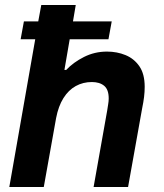

<svg xmlns="http://www.w3.org/2000/svg" viewBox="-20 -743 651 763"><path d="M17 0 120 -587H62L75 -658H132L144 -723H281L270 -658H424L411 -587H257L236 -465H243Q271 -495 313.5 -516.5Q356 -538 405 -538Q445 -538 479 -524Q513 -510 534 -479.5Q555 -449 555 -398Q555 -378 552.5 -357.5Q550 -337 545 -313L489 0H352L406 -304Q408 -318 410 -329.5Q412 -341 412 -352Q412 -387 394 -402Q376 -417 345 -417Q310 -417 281 -401Q252 -385 232 -353Q212 -321 203 -274L154 0Z"/></svg>

Font: Archivo VF Beta
Style: Italic
Weight: 400
Italic angle: -10°
Designer: Hector Gatti
Foundry: Omnibus-Type
Version: Version 1.002